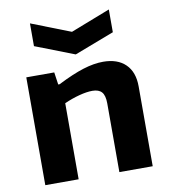

<svg xmlns="http://www.w3.org/2000/svg" viewBox="-88 -873 833 947"><g transform="rotate(-10 329.0 -399.5)"><path d="M126 -799 323 -722 521 -799V-685L322 -609L126 -685ZM62 -540H202L211 -478H218Q293 -516 347.5 -533Q402 -550 448 -550Q520 -550 560 -511Q600 -472 600 -400V0H433V-344Q433 -384 418 -401Q403 -418 371 -418Q343 -418 305 -408Q267 -398 229 -381V0H62Z"/></g></svg>

Font: Encode Sans Normal
Style: Bold
Weight: 700
Designer: Pablo Impallari, Andres Torresi
Foundry: Pablo Impallari, Andres Torresi
Version: Version 1.000; ttfautohint (v1.00) -l 8 -r 50 -G 200 -x 14 -